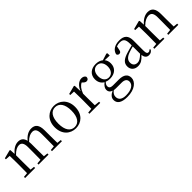

<svg xmlns="http://www.w3.org/2000/svg" viewBox="251 -1793 3314 3314"><g transform="rotate(-45 1908.0 -135.5)"><path d="M778 0H941V-28L865 -36L863 -229V-343C863 -477 813 -531 721 -531C652 -531 588 -497 527 -423C510 -499 466 -531 399 -531C331 -531 269 -494 208 -423L203 -520L190 -528L36 -488V-463L124 -458C126 -408 127 -358 127 -290V-229L125 -36L42 -28V0H287V-28L211 -36L209 -229V-389C270 -453 322 -477 368 -477C422 -477 455 -440 455 -342V-229L453 -36L370 -28V0H614V-28L537 -36L535 -229V-342C535 -360 534 -377 532 -393C592 -456 646 -477 691 -477C748 -477 782 -444 782 -342V-229C782 -173 781 -92 780 -36L698 -28V0Z M1271 15C1404 15 1521 -77 1521 -258C1521 -438 1400 -531 1271 -531C1143 -531 1022 -437 1022 -258C1022 -78 1139 15 1271 15ZM1271 -16C1172 -16 1111 -101 1111 -257C1111 -413 1172 -499 1271 -499C1370 -499 1431 -413 1431 -257C1431 -101 1370 -16 1271 -16Z M1694 0H1876V-28L1781 -38L1779 -229V-322C1809 -403 1846 -451 1899 -476L1908 -467C1931 -443 1948 -429 1974 -429C2009 -429 2025 -451 2026 -486C2016 -515 1984 -531 1946 -531C1879 -531 1812 -473 1779 -382L1773 -520L1760 -528L1606 -488V-462L1694 -458C1696 -408 1697 -358 1697 -289V-229L1695 -37L1611 -28V0Z M2293 -204C2220 -204 2175 -263 2175 -352C2175 -442 2222 -501 2294 -501C2365 -501 2413 -443 2413 -353C2413 -264 2365 -204 2293 -204ZM2293 -174C2413 -174 2489 -245 2489 -352C2489 -397 2476 -436 2452 -466L2570 -462V-516L2553 -527L2428 -488C2397 -515 2350 -531 2294 -531C2173 -531 2098 -460 2098 -352C2098 -284 2128 -230 2181 -200C2129 -158 2108 -123 2108 -84C2108 -42 2130 -12 2176 2C2108 34 2073 73 2073 128C2073 205 2131 260 2281 260C2466 260 2565 168 2565 75C2565 -9 2508 -58 2387 -58H2241C2186 -58 2164 -82 2164 -116C2164 -144 2176 -163 2201 -191C2227 -180 2258 -174 2293 -174ZM2196 10C2215 13 2234 14 2260 14H2383C2467 14 2494 52 2494 97C2494 169 2422 224 2283 224C2189 224 2136 186 2136 114C2136 70 2155 43 2196 10Z M3055 14C3094 14 3124 -2 3145 -37L3129 -52C3113 -34 3101 -28 3084 -28C3057 -28 3042 -45 3042 -108V-355C3042 -479 2986 -531 2870 -531C2757 -531 2683 -482 2663 -400C2669 -377 2684 -364 2707 -364C2732 -364 2749 -377 2755 -413L2770 -485C2797 -495 2822 -500 2848 -500C2927 -500 2962 -470 2962 -359V-318C2918 -308 2871 -295 2829 -282C2697 -244 2650 -193 2650 -115C2650 -32 2709 15 2788 15C2860 15 2905 -18 2964 -82C2972 -22 3000 14 3055 14ZM2962 -113C2899 -53 2863 -34 2823 -34C2767 -34 2730 -66 2730 -128C2730 -183 2763 -226 2847 -257C2881 -270 2921 -281 2962 -292Z M3619 0H3782V-28L3705 -36L3703 -229V-342C3703 -477 3651 -531 3563 -531C3497 -531 3431 -499 3363 -422L3358 -520L3345 -528L3191 -488V-462L3279 -458C3281 -408 3282 -358 3282 -289V-229L3280 -36L3197 -28V0H3442V-28L3366 -36L3364 -229V-390C3430 -457 3488 -477 3530 -477C3588 -477 3622 -443 3622 -344V-229L3620 -37L3537 -28V0Z"/></g></svg>

Font: NameLogos Serif 2
Style: Regular
Weight: 500
Version: Version 0.1